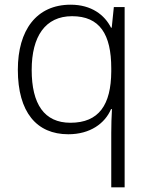

<svg xmlns="http://www.w3.org/2000/svg" viewBox="-20 -562 639 818"><path d="M454 4V236H511V-532H465L456 -444H453C426 -498 370 -542 281 -542C135 -542 56 -433 56 -265C56 -84 136 10 271 10C364 10 427 -36 453 -97H457C455 -69 454 -24 454 4ZM280 -39C169 -39 115 -118 115 -264C115 -407 173 -493 287 -493C405 -493 454 -416 454 -271V-257C453 -116 402 -39 280 -39Z"/></svg>

Font: Noto Sans Myanmar UI Light
Style: Regular
Weight: 300
Designer: Monotype Design Team
Foundry: Monotype Imaging Inc.
Version: Version 2.103